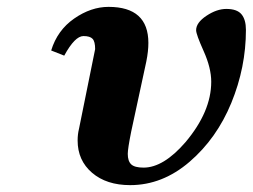

<svg xmlns="http://www.w3.org/2000/svg" viewBox="-20 -527 736 559"><path d="M223 -422Q198 -422 167 -365L129 -380Q147 -439 196 -473Q245 -507 296 -507Q412 -507 412 -402Q412 -378 406 -348L362 -144Q352 -94 352 -79Q352 -58 362 -48.5Q372 -39 398 -39Q456 -39 520 -113Q595 -202 595 -289Q595 -329 573 -378Q551 -427 551 -439Q551 -461 581 -481Q611 -501 639 -501Q670 -501 683 -485.5Q696 -470 696 -440Q696 -331 653.5 -227.5Q611 -124 532 -56Q453 12 359 12Q290 12 248 -24Q206 -60 206 -118Q206 -136 210 -152L257 -384Q257 -406 249.5 -414Q242 -422 223 -422Z"/></svg>

Font: Lingua Franca
Style: Bold Italic
Weight: 700
Italic angle: -13°
Version: Version 1.19